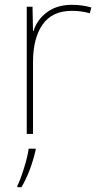

<svg xmlns="http://www.w3.org/2000/svg" viewBox="-20 -556 415 797"><path d="M359 -525 353 -501Q317 -511 278 -511Q197 -511 157 -454.5Q117 -398 117 -297V0H91V-528H115L117 -427H119Q134 -475 175.5 -505.5Q217 -536 278 -536Q321 -536 359 -525ZM128 67Q107 157 69 221H52V215Q64 192 79.5 142.5Q95 93 99 61H128Z"/></svg>

Font: Noto Sans UI Thin
Style: Regular
Weight: 250
Designer: Monotype Design Team
Foundry: Monotype Imaging Inc.
Version: Version 1.001